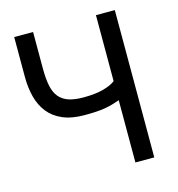

<svg xmlns="http://www.w3.org/2000/svg" viewBox="-106 -802 827 894"><g transform="rotate(-15 307.5 -355.0)"><path d="M437 -710H528V0H437V-300Q420 -294 403 -289Q386 -284 366 -280.5Q346 -277 321.5 -275.5Q297 -274 266 -274Q204 -274 161 -292.5Q118 -311 92 -344Q66 -377 54.5 -421.5Q43 -466 43 -518V-710H134V-535Q134 -485 141 -450.5Q148 -416 165.5 -395Q183 -374 211.5 -364.5Q240 -355 283 -355Q340 -355 378.5 -365.5Q417 -376 437 -392Z"/></g></svg>

Font: IngvarSans
Style: Regular
Weight: 500
Version: Version 3.000